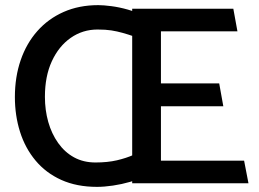

<svg xmlns="http://www.w3.org/2000/svg" viewBox="-20 -714 1008 748"><path d="M540 -651Q512 -667 478.5 -676.5Q445 -686 414 -690Q383 -694 363 -694Q288 -694 228 -667.5Q168 -641 125.5 -593Q83 -545 60.5 -479.5Q38 -414 38 -336Q38 -264 58 -200.5Q78 -137 118.5 -88.5Q159 -40 219 -13Q279 14 358 14Q386 14 420 9Q454 4 487 -5.5Q520 -15 544 -28L501 -111Q472 -98 435.5 -89.5Q399 -81 352 -81Q305 -81 268.5 -101Q232 -121 206.5 -157Q181 -193 168 -239Q155 -285 155 -337Q155 -417 182 -475.5Q209 -534 255.5 -566.5Q302 -599 360 -599Q392 -599 414 -595.5Q436 -592 457.5 -586Q479 -580 505 -571ZM948 0 931 -88H607V-300H850L834 -389H607V-592H905L889 -680H495V0Z"/></svg>

Font: Catamaran SemiBold
Style: Regular
Weight: 600
Designer: Pria Ravichandran
Version: Version 2.000